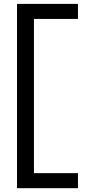

<svg xmlns="http://www.w3.org/2000/svg" viewBox="-20 -821 459 997"><path d="M384.8 -722.7V-800.8H68.4V156.2H384.8V78.1H156.2V-722.7Z"/></svg>

Font: Giphurs
Style: Regular
Weight: 400
Version: Version 2.010